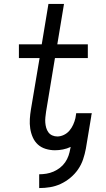

<svg xmlns="http://www.w3.org/2000/svg" viewBox="-20 -755 540 975"><path d="M179 200V130Q197 130 215.5 127Q234 124 251.5 116.5Q269 109 284.5 97Q300 85 311 69Q322 53 328 35.5Q334 18 337 0L339 -9Q320 0 299.5 4Q279 8 259 8Q235 8 212 1Q189 -6 172.5 -21Q156 -36 146.5 -57.5Q137 -79 133.5 -102.5Q130 -126 131.5 -150.5Q133 -175 137 -199L181 -460H76V-530H192L226 -735H305L271 -530H426V-460H259L214 -188Q212 -174 210.5 -160Q209 -146 210 -132.5Q211 -119 214.5 -106.5Q218 -94 225.5 -83.5Q233 -73 245 -67.5Q257 -62 271 -62Q288 -62 304.5 -70Q321 -78 332.5 -91.5Q344 -105 351.5 -121.5Q359 -138 363 -155L367 -180H446Q446 -178 445.5 -175.5Q445 -173 444 -171Q444 -169 443.5 -166.5Q443 -164 443 -162L416 0Q411 27 402 54Q393 81 376.5 105Q360 129 337 148Q314 167 288 179Q262 191 234.5 195.5Q207 200 179 200Z"/></svg>

Font: Iosevka Slab Oblique
Style: Regular
Weight: 400
Italic angle: -9°
Monospace: yes
Designer: Belleve Invis
Foundry: Belleve Invis
Version: Version 11.1.1; ttfautohint (v1.8.3)